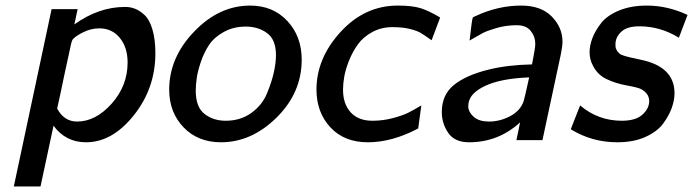

<svg xmlns="http://www.w3.org/2000/svg" viewBox="-20 -505 2498 692"><path d="M29.8 167 166 -472.2H259.8L248 -417Q335.9 -480 430.2 -480H431.2Q450.2 -480 467 -473.4Q483.9 -466.8 501.5 -450.4Q519 -434.1 529.5 -398.4Q540 -362.8 540 -313Q540 -187 462.4 -89.6Q384.8 7.8 290 7.8Q216.8 7.8 172.9 -51.8L126 167ZM186 -113.8Q210.9 -66.9 257.8 -66.9Q324.7 -66.9 382.3 -131.3Q439.9 -195.8 439.9 -279.8Q439.9 -334 411.9 -368.4Q383.8 -402.8 337.9 -402.8Q310.1 -402.8 283.4 -390.4Q256.8 -377.9 244.1 -365.2Q239.3 -360.4 236.6 -348.6Q233.9 -336.9 211.9 -234.9Q197.3 -163.6 186 -113.8Z M589.8 -182.1Q589.8 -297.4 679.7 -391.1Q769.5 -484.9 881.8 -484.9Q963.9 -484.9 1015.6 -429.4Q1067.4 -374 1067.4 -290Q1067.4 -170.9 977.1 -81.5Q886.7 7.8 776.4 7.8Q693.4 7.8 641.6 -46.1Q589.8 -100.1 589.8 -182.1ZM685.5 -178.2Q685.5 -119.1 717 -94.5Q748.5 -69.8 793.5 -69.8Q846.7 -69.8 885.7 -97.9Q924.8 -126 942.1 -168Q959.5 -210 967 -244.4Q974.6 -278.8 974.6 -306.2Q974.6 -362.3 942.6 -385.7Q910.6 -409.2 865.7 -409.2Q821.8 -409.2 787.1 -390.1Q752.4 -371.1 734.1 -344Q715.8 -316.9 704.1 -282.5Q692.4 -248 689 -223.1Q685.5 -198.2 685.5 -178.2Z M1120.6 -182.1Q1120.6 -294.9 1207.5 -389.9Q1294.4 -484.9 1413.6 -484.9Q1466.8 -484.9 1496.6 -475.3Q1526.4 -465.8 1566.4 -441.9L1535.6 -359.9Q1508.8 -378.9 1496.1 -386.5Q1483.4 -394 1457.5 -400.6Q1431.6 -407.2 1394.5 -407.2Q1354.5 -407.2 1322 -389.6Q1289.6 -372.1 1270.5 -345.9Q1251.5 -319.8 1238.5 -287.8Q1225.6 -255.9 1220.9 -229.5Q1216.3 -203.1 1216.3 -182.1Q1216.3 -130.4 1243.9 -100.1Q1271.5 -69.8 1322.3 -69.8Q1360.4 -69.8 1396 -79.3Q1431.6 -88.9 1450.7 -98.4Q1469.7 -107.9 1498.5 -125L1487.3 -42Q1393.1 7.8 1305.7 7.8Q1220.7 7.8 1170.7 -46.1Q1120.6 -100.1 1120.6 -182.1Z M1572.3 -101.1Q1572.3 -163.1 1615.7 -198.5Q1659.2 -233.9 1740.2 -253.9Q1808.1 -271 1897.5 -272.9Q1909.7 -334 1909.2 -347.2Q1909.2 -373 1892.8 -393.6Q1876.5 -414.1 1842.3 -414.1Q1804.2 -414.1 1769.8 -404.1Q1735.4 -394 1720.2 -386Q1705.1 -377.9 1672.4 -358.9Q1681.2 -437 1684.1 -441.9Q1686 -443.8 1693.4 -446.8Q1774.4 -484.9 1858.4 -484.9Q1930.2 -484.9 1968.8 -445.3Q2007.3 -405.8 2007.3 -355Q2007.3 -339.8 2001.5 -310.1L1935.1 0H1841.3L1854.5 -64Q1776.4 7.8 1670.4 7.8Q1618.7 7.8 1595.5 -26.1Q1572.3 -60.1 1572.3 -101.1ZM1667.5 -120.1Q1669.4 -99.1 1688.5 -83Q1707.5 -66.9 1742.2 -66.9Q1782.2 -66.9 1818.8 -86.4Q1855.5 -106 1867.2 -140.1Q1870.1 -147.9 1887.2 -226.1Q1786.1 -222.2 1729.7 -196Q1673.3 -169.9 1668.5 -131.8Z M2037.1 -39.1 2070.8 -125Q2135.7 -69.8 2221.2 -69.8Q2271 -69.8 2295.4 -91.8Q2319.8 -113.8 2319.8 -140.9Q2319.8 -168 2290 -184.1Q2278.8 -189.9 2239 -197Q2199.2 -204.1 2166 -220Q2132.8 -235.8 2116.2 -270Q2105 -291 2105 -316.9Q2105 -340.8 2115 -367.4Q2125 -394 2146.5 -421.6Q2168 -449.2 2210.9 -467Q2253.9 -484.9 2311 -484.9Q2386.2 -484.9 2458 -451.2L2426.8 -369.1Q2359.9 -410.2 2284.2 -410.2Q2240.2 -410.2 2219.2 -390.6Q2198.2 -371.1 2198.2 -345.2Q2198.2 -336.4 2199.2 -332Q2201.2 -327.1 2203.1 -323.5Q2205.1 -319.8 2208.5 -316.4Q2211.9 -313 2213.9 -311Q2215.8 -309.1 2220.9 -307.1Q2226.1 -305.2 2229 -304.2Q2231.9 -303.2 2240 -301Q2248 -298.8 2252.4 -297.9Q2256.8 -296.9 2268.8 -294.4Q2280.8 -292 2288.1 -290Q2411.1 -265.1 2411.1 -168.9Q2411.1 -145 2401.6 -117.4Q2392.1 -89.8 2370.6 -60.3Q2349.1 -30.8 2306.2 -11.5Q2263.2 7.8 2205.1 7.8Q2113.3 7.8 2037.1 -39.1Z"/></svg>

Font: CMU Bright
Style: SemiBoldOblique
Weight: 600
Italic angle: -12°
Version: Version 0.7.0